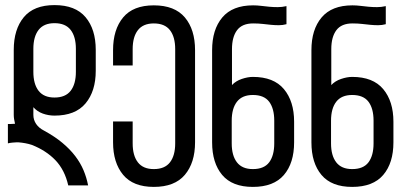

<svg xmlns="http://www.w3.org/2000/svg" viewBox="-20 -728 1599 754"><path d="M278 -536V-446C278 -414 271.2 -389.2 257.5 -371.5C243.8 -353.8 222.7 -345 194 -345C166 -345 145.2 -353.8 131.5 -371.5C117.8 -389.2 111 -414 111 -446V-536C111 -568 117.8 -592.8 131.5 -610.5C145.2 -628.2 166 -637 194 -637C222.7 -637 243.8 -628.2 257.5 -610.5C271.2 -592.8 278 -568 278 -536ZM194 -708C140 -708 99.8 -692.2 73.5 -660.5C47.2 -628.8 34 -586 34 -532V-277C34 -271 34.5 -265.2 35.5 -259.5C36.5 -253.8 37.7 -248 39 -242C35.7 -242 32.7 -241.8 30 -241.5C27.3 -241.2 24.3 -241 21 -241H11V-165C15.7 -166.3 21.7 -167.3 29 -168C33.7 -168.7 38.7 -169 44 -169H53C61.7 -168.3 70.5 -167.2 79.5 -165.5C88.5 -163.8 97 -161.7 105 -159C142.3 -144.3 173.2 -124.3 197.5 -99C221.8 -73.7 238.7 -40.7 248 0H326C322 -20.7 316 -40.5 308 -59.5C300 -78.5 289.2 -97 275.5 -115C261.8 -133 245 -150.3 225 -167C205 -183.7 181 -199.7 153 -215C139.7 -221.7 129.3 -230.3 122 -241C114.7 -251.7 111 -263.7 111 -277V-307C121 -295.7 133.3 -287.3 148 -282C162.7 -276.7 178 -274 194 -274C248.7 -274 289.3 -290 316 -322C342.7 -354 356 -396.7 356 -450V-532C356 -586 342.7 -628.8 316 -660.5C289.3 -692.2 248.7 -708 194 -708Z M584 -707C530 -707 489.8 -691.2 463.5 -659.5C437.2 -627.8 424 -585 424 -531V-471H501V-535C501 -567 507.8 -591.8 521.5 -609.5C535.2 -627.2 556 -636 584 -636C612.7 -636 633.8 -627.2 647.5 -609.5C661.2 -591.8 668 -567 668 -535V-165C668 -133 661.2 -108.2 647.5 -90.5C633.8 -72.8 612.7 -64 584 -64C556 -64 535.2 -72.8 521.5 -90.5C507.8 -108.2 501 -133 501 -165V-251H424V-169C424 -115.7 437.2 -73.2 463.5 -41.5C489.8 -9.8 530 6 584 6C638.7 6 679.3 -9.8 706 -41.5C732.7 -73.2 746 -115.7 746 -169V-531C746 -585 732.7 -627.8 706 -659.5C679.3 -691.2 638.7 -707 584 -707Z M1057 -254V-165C1057 -133 1050.3 -108.2 1037 -90.5C1023.7 -72.8 1002.3 -64 973 -64C945 -64 924.2 -72.8 910.5 -90.5C896.8 -108.2 890 -133 890 -165V-254C890 -286 896.8 -310.8 910.5 -328.5C924.2 -346.2 945 -355 973 -355C1002.3 -355 1023.7 -346.2 1037 -328.5C1050.3 -310.8 1057 -286 1057 -254ZM973 -426C959.7 -426 945.2 -423.3 929.5 -418C913.8 -412.7 901 -404.7 891 -394V-535C891 -567 897.7 -591.8 911 -609.5C924.3 -627.2 945.3 -636 974 -636C988 -636 1000.7 -635.3 1012 -634C1023.3 -632.7 1034.2 -631.5 1044.5 -630.5C1054.8 -629.5 1065 -629 1075 -629C1085 -629 1095 -630.3 1105 -633V-704C1093 -701.3 1081.7 -700 1071 -700C1059.7 -700 1048.5 -700.5 1037.5 -701.5C1026.5 -702.5 1015.8 -703.7 1005.5 -705C995.2 -706.3 984.7 -707 974 -707C920 -707 879.7 -691.2 853 -659.5C826.3 -627.8 813 -585 813 -531V-169C813 -115 826.2 -72.3 852.5 -41C878.8 -9.7 919 6 973 6C1027.7 6 1068.3 -9.7 1095 -41C1121.7 -72.3 1135 -115 1135 -169V-250C1135 -303.3 1121.7 -346 1095 -378C1068.3 -410 1027.7 -426 973 -426Z M1447 -254V-165C1447 -133 1440.3 -108.2 1427 -90.5C1413.7 -72.8 1392.3 -64 1363 -64C1335 -64 1314.2 -72.8 1300.5 -90.5C1286.8 -108.2 1280 -133 1280 -165V-254C1280 -286 1286.8 -310.8 1300.5 -328.5C1314.2 -346.2 1335 -355 1363 -355C1392.3 -355 1413.7 -346.2 1427 -328.5C1440.3 -310.8 1447 -286 1447 -254ZM1363 -426C1349.7 -426 1335.2 -423.3 1319.5 -418C1303.8 -412.7 1291 -404.7 1281 -394V-535C1281 -567 1287.7 -591.8 1301 -609.5C1314.3 -627.2 1335.3 -636 1364 -636C1378 -636 1390.7 -635.3 1402 -634C1413.3 -632.7 1424.2 -631.5 1434.5 -630.5C1444.8 -629.5 1455 -629 1465 -629C1475 -629 1485 -630.3 1495 -633V-704C1483 -701.3 1471.7 -700 1461 -700C1449.7 -700 1438.5 -700.5 1427.5 -701.5C1416.5 -702.5 1405.8 -703.7 1395.5 -705C1385.2 -706.3 1374.7 -707 1364 -707C1310 -707 1269.7 -691.2 1243 -659.5C1216.3 -627.8 1203 -585 1203 -531V-169C1203 -115 1216.2 -72.3 1242.5 -41C1268.8 -9.7 1309 6 1363 6C1417.7 6 1458.3 -9.7 1485 -41C1511.7 -72.3 1525 -115 1525 -169V-250C1525 -303.3 1511.7 -346 1485 -378C1458.3 -410 1417.7 -426 1363 -426Z"/></svg>

Font: Bebas Neue Regular two
Style: Regular2
Weight: 400
Designer: Ryoichi Tsunekawa & LGV (GE)
Foundry: Free Software Foundation, Inc.
Version: Version 1.003 August 13, 2016